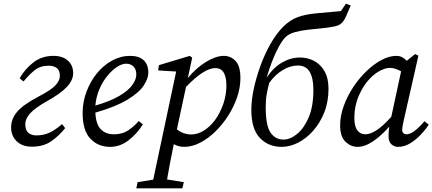

<svg xmlns="http://www.w3.org/2000/svg" viewBox="-20 -794 2376 1055"><path d="M155 12Q102 12 71.5 -18Q41 -48 41 -94Q41 -140 73.5 -179Q106 -218 191 -263Q259 -298 284 -324.5Q309 -351 309 -377Q309 -408 291.5 -420.5Q274 -433 248 -433Q202 -433 171.5 -409Q141 -385 109 -346L88 -364Q117 -415 163.5 -451Q210 -487 274 -487Q324 -487 353 -461Q382 -435 382 -392Q382 -353 347 -316Q312 -279 238 -238Q174 -202 146.5 -172Q119 -142 119 -112Q119 -78 136 -64Q153 -50 179 -50Q220 -50 252 -65Q284 -80 321 -112L338 -90Q302 -45 259.5 -16.5Q217 12 155 12Z M673 -444Q650 -444 622.5 -426Q595 -408 569 -376Q543 -344 525.5 -302.5Q508 -261 504 -214Q587 -238 636.5 -267.5Q686 -297 707.5 -327.5Q729 -358 729 -385Q729 -413 713.5 -428.5Q698 -444 673 -444ZM585 13Q519 13 476.5 -32Q434 -77 434 -173Q434 -233 455 -289.5Q476 -346 512 -390.5Q548 -435 595.5 -461Q643 -487 695 -487Q744 -487 769.5 -463Q795 -439 795 -395Q795 -363 770 -324.5Q745 -286 681.5 -247Q618 -208 504 -175Q507 -111 534 -83.5Q561 -56 607 -56Q654 -56 688 -80Q722 -104 742 -129L765 -111Q734 -60 687 -23.5Q640 13 585 13Z M729 241 736 207 822 193 948 -401 849 -407 853 -436 1023 -487 1036 -477 1012 -365Q1059 -422 1113 -454.5Q1167 -487 1210 -487Q1247 -487 1274 -459.5Q1301 -432 1301 -364Q1301 -313 1283 -260Q1265 -207 1234 -158.5Q1203 -110 1163 -71Q1123 -32 1079 -9.5Q1035 13 992 13Q961 13 935 -2Q922 62 913 108Q904 154 898 192L990 207L982 241ZM1163 -420Q1132 -420 1090.5 -393Q1049 -366 1002 -316L952 -83Q972 -68 991.5 -61.5Q1011 -55 1028 -55Q1066 -55 1099.5 -76Q1133 -97 1159 -131Q1189 -171 1206.5 -221.5Q1224 -272 1224 -324Q1224 -420 1163 -420Z M1528 13Q1455 13 1408 -36Q1361 -85 1361 -191Q1361 -243 1374.5 -306Q1388 -369 1411.5 -433.5Q1435 -498 1467 -554Q1499 -610 1536 -647Q1573 -684 1615 -699.5Q1657 -715 1714.5 -720.5Q1772 -726 1853 -733L1881 -774L1907 -764Q1893 -729 1881.5 -704Q1870 -679 1856 -666Q1844 -654 1814.5 -648Q1785 -642 1747.5 -638.5Q1710 -635 1671 -630.5Q1632 -626 1599.5 -617Q1567 -608 1549 -590Q1531 -572 1511.5 -536.5Q1492 -501 1475 -456.5Q1458 -412 1445 -367Q1482 -423 1530 -450.5Q1578 -478 1628 -478Q1670 -478 1705.5 -459.5Q1741 -441 1763 -403Q1785 -365 1785 -306Q1785 -234 1761.5 -175.5Q1738 -117 1700 -74.5Q1662 -32 1617 -9.5Q1572 13 1528 13ZM1538 -27Q1574 -27 1612 -57.5Q1650 -88 1676 -148.5Q1702 -209 1702 -300Q1702 -365 1681.5 -399.5Q1661 -434 1617 -434Q1575 -434 1533.5 -409Q1492 -384 1459 -338Q1451 -307 1445.5 -276.5Q1440 -246 1440 -207Q1440 -104 1466.5 -65.5Q1493 -27 1538 -27Z M1927 -146Q1927 -100 1943.5 -78Q1960 -56 1987 -56Q2013 -56 2047 -77Q2081 -98 2130 -152L2184 -402Q2170 -410 2154.5 -415.5Q2139 -421 2123 -421Q2099 -421 2069.5 -406Q2040 -391 2013 -363Q1977 -326 1952 -269Q1927 -212 1927 -146ZM2167 13Q2147 13 2131 -1Q2115 -15 2115 -45Q2115 -74 2119 -98Q2076 -49 2030.5 -18Q1985 13 1944 13Q1908 13 1878.5 -15Q1849 -43 1849 -105Q1849 -157 1868.5 -211Q1888 -265 1920.5 -314.5Q1953 -364 1993.5 -403Q2034 -442 2076.5 -464.5Q2119 -487 2158 -487Q2175 -487 2189 -480Q2203 -473 2215 -460L2261 -497L2279 -488L2199 -135Q2190 -98 2190 -78Q2190 -68 2197 -62Q2204 -56 2214 -56Q2233 -56 2259.5 -76Q2286 -96 2312 -128L2336 -109Q2317 -80 2290 -52Q2263 -24 2232 -5.5Q2201 13 2167 13Z"/></svg>

Font: Source Serif Pro
Style: Italic
Weight: 400
Italic angle: -12°
Designer: Frank Grießhammer
Foundry: Adobe Systems Incorporated
Version: Version 3.001;hotconv 1.0.111;makeotfexe 2.5.65597